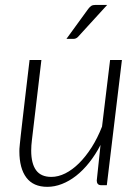

<svg xmlns="http://www.w3.org/2000/svg" viewBox="-20 -736 551 763"><path d="M144.5 -497.5 107 -181Q104 -157.5 104 -137.5Q104 -86.5 123.2 -59.8Q142.5 -33 184 -33Q211.5 -33 239.5 -47Q267.5 -61 294 -87.2Q320.5 -113.5 344 -150.2Q367.5 -187 385.5 -233L417.5 -497.5H464.5L404.5 0H382.5Q373 0 368.8 -5Q364.5 -10 364.5 -18.5L379.5 -160Q359 -120.5 334.2 -89.5Q309.5 -58.5 282.2 -37.2Q255 -16 226 -4.8Q197 6.5 168 6.5Q112.5 6.5 84.8 -30.2Q57 -67 57 -135Q57 -139.5 57.2 -144.8Q57.5 -150 58.8 -162.8Q60 -175.5 62.5 -198Q65 -220.5 69.5 -259.2Q74 -298 80.8 -356Q87.5 -414 97.5 -497.5ZM406 -716.5 290 -589.5Q282.5 -581.5 271.5 -581.5H244L330.5 -700.5Q337 -709 343 -712.8Q349 -716.5 360.5 -716.5Z"/></svg>

Font: Lato Light
Style: Italic
Weight: 300
Italic angle: -7°
Designer: Lukasz Dziedzic
Foundry: Lukasz Dziedzic
Version: Version 1.104; Western+Polish opensource